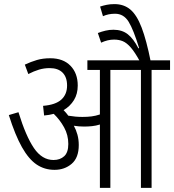

<svg xmlns="http://www.w3.org/2000/svg" viewBox="-20 -916 849 936"><path d="M364 -209Q364 -147 329.5 -117.5Q295 -88 246 -88Q197 -88 158.5 -114Q120 -140 87 -198.5Q54 -257 23 -355L70 -369Q106 -252 145.5 -194Q185 -136 241 -136Q273 -136 293 -154.5Q313 -173 313 -214Q313 -258 292.5 -295Q272 -332 242 -361Q220 -355 195 -353L190 -400Q251 -405 279 -430.5Q307 -456 307 -499Q307 -540 285 -562Q263 -584 222 -584Q195 -584 170 -576.5Q145 -569 118 -555L101 -601Q131 -615 160 -623.5Q189 -632 225 -632Q288 -632 323.5 -595.5Q359 -559 359 -499Q359 -458 340.5 -428Q322 -398 290 -379Q303 -366 313 -352Q331 -349 348 -347.5Q365 -346 382 -346Q406 -346 426 -348.5Q446 -351 467 -358V-575H406V-622H809V-575H719V0H667V-575H518V0H467V-309Q448 -303 428.5 -301Q409 -299 390 -299Q364 -299 340 -303Q351 -283 357.5 -259.5Q364 -236 364 -209ZM663 -615Q638 -661 618 -684Q598 -707 579 -715Q560 -723 536 -723Q505 -723 473 -708L457 -755Q475 -762 494 -766.5Q513 -771 533 -771Q575 -771 603 -749Q631 -727 655 -680L658 -682Q631 -771 607 -810Q583 -849 541 -849Q524 -849 509.5 -846Q495 -843 482 -837L468 -884Q483 -889 500 -892.5Q517 -896 538 -896Q584 -896 615.5 -869.5Q647 -843 670.5 -781.5Q694 -720 715 -615Z"/></svg>

Font: Noto Sans Devanagari UI Condensed Light
Style: Regular
Weight: 300
Width: 3
Designer: Jelle Bosma - Monotype Design Team
Foundry: Monotype Imaging Inc.
Version: Version 2.004; ttfautohint (v1.8.4.7-5d5b)